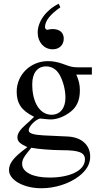

<svg xmlns="http://www.w3.org/2000/svg" viewBox="-20 -786 540 1024"><path d="M433 64C433 122 357 161 243 161C155 161 98 132 98 88C98 65 107 50 147 2C181 9 260 15 309 15C400 15 433 27 433 64ZM152 -338C152 -397 180 -432 226 -432C257 -432 283 -415 299 -385C318 -350 329 -305 329 -264C329 -209 300 -174 255 -174C193 -174 152 -239 152 -335ZM470 -388V-427H393C373 -427 358 -430 338 -437L316 -445C289 -455 262 -460 236 -460C143 -460 69 -388 69 -297C69 -234 95 -196 162 -163C148 -149 134 -136 119 -123C86 -94 73 -74 73 -54C73 -32 84 -21 126 -1C54 51 28 84 28 121C28 174 105 218 201 218C273 218 349 194 401 154C442 122 461 89 461 49C461 -13 414 -55 340 -58L211 -64C157 -67 133 -75 133 -91C133 -111 166 -146 193 -154L212 -152C230 -150 244 -149 250 -149C285 -149 322 -164 354 -188C390 -215 406 -252 406 -304C406 -333 401 -356 387 -388ZM293 -766C226 -733 181 -672 181 -612C181 -561 215 -523 261 -523C296 -523 320 -546 320 -580C320 -612 298 -631 261 -631C254 -631 247 -630 241 -629C236 -627 234 -627 234 -627C226 -627 220 -633 220 -641C220 -674 247 -709 302 -747Z"/></svg>

Font: XITS Math
Style: Regular
Weight: 400
Designer: MicroPress Inc., with final additions and corrections provided by Coen Hoffman, Elsevier (retired)
Version: Version 1.302